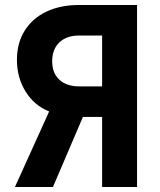

<svg xmlns="http://www.w3.org/2000/svg" viewBox="-20 -750 640 770"><path d="M39.9 0 177.1 -303Q117.9 -326.4 82.9 -382.4Q47.9 -438.4 47.9 -509.8Q47.9 -577.1 78.7 -626.6Q109.5 -676.2 165.7 -703.1Q221.9 -730 297.1 -730H529.6V0H389.5V-281.1H312.6L192.3 0ZM297.1 -403.6H389.5V-607.5H297.1Q247.2 -607.5 218.3 -580.1Q189.3 -552.7 189.3 -503.9Q189.3 -456.9 218.2 -430.2Q247.1 -403.6 297.1 -403.6Z"/></svg>

Font: JetBrains Mono
Style: Regular
Weight: 400
Monospace: yes
Designer: Philipp Nurullin, Konstantin Bulenkov
Foundry: JetBrains
Version: Version 2.305